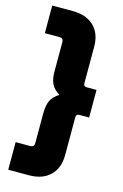

<svg xmlns="http://www.w3.org/2000/svg" viewBox="-136 -789 657 1028"><g transform="rotate(15 193.0 -275.0)"><path d="M20 180V27H101Q123 27 123 6V-160Q123 -204 135.5 -231Q148 -258 181 -278Q148 -298 135.5 -324.5Q123 -351 123 -390V-556Q123 -577 101 -577H20V-730H134Q209 -730 251.5 -689Q294 -648 294 -576V-373Q294 -355 311 -355H366V-202H311Q294 -202 294 -184V25Q294 98 251.5 139Q209 180 134 180Z"/></g></svg>

Font: MuseoModerno Black
Style: Regular
Weight: 900
Designer: Pablo Cosgaya, Héctor Gatti, Marcela Romero, and the Authors of The MuseoModerno Project.
Foundry: Omnibus-Type Team
Version: Version 1.001